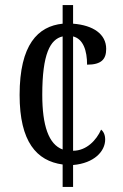

<svg xmlns="http://www.w3.org/2000/svg" viewBox="-20 -734 482 754"><path d="M226 -88V0H267V-86C350 -93 393 -140 393 -186C393 -204 387 -217 377 -225C359 -184 320 -142 267 -142V-591C307 -581 322 -535 322 -480C379 -480 397 -502 397 -542C397 -600 346 -635 267 -641V-714H226V-641C129 -631 57 -559 57 -361C57 -177 124 -102 226 -88ZM226 -591V-147C171 -167 146 -241 146 -362C146 -522 177 -580 226 -591Z"/></svg>

Font: Noto Serif Myanmar ExtCond
Style: Regular
Weight: 400
Width: 2
Designer: Ben Mitchell and the Monotype Design Team
Foundry: Monotype Imaging Inc.
Version: Version 2.106